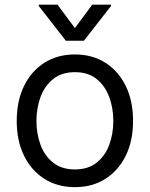

<svg xmlns="http://www.w3.org/2000/svg" viewBox="-20 -784 637 816"><path d="M298.3 11.4Q224.4 11.4 168.9 -23.8Q113.3 -58.9 82.2 -122.2Q51.1 -185.4 51.1 -269.9Q51.1 -355.1 82.2 -418.7Q113.3 -482.2 168.9 -517.4Q224.4 -552.6 298.3 -552.6Q372.2 -552.6 427.7 -517.4Q483.3 -482.2 514.4 -418.7Q545.5 -355.1 545.5 -269.9Q545.5 -185.4 514.4 -122.2Q483.3 -58.9 427.7 -23.8Q372.2 11.4 298.3 11.4ZM298.3 -63.9Q354.4 -63.9 390.6 -92.7Q426.8 -121.4 444.2 -168.3Q461.6 -215.2 461.6 -269.9Q461.6 -324.6 444.2 -371.8Q426.8 -419 390.6 -448.2Q354.4 -477.3 298.3 -477.3Q242.2 -477.3 206 -448.2Q169.7 -419 152.3 -371.8Q134.9 -324.6 134.9 -269.9Q134.9 -215.2 152.3 -168.3Q169.7 -121.4 206 -92.7Q242.2 -63.9 298.3 -63.9ZM224.4 -764.2 298.3 -664.8 372.2 -764.2H451.7V-758.5L336.6 -610.8H259.9L144.9 -758.5V-764.2Z"/></svg>

Font: InterMG
Style: Regular
Weight: 400
Designer: Rasmus Andersson
Foundry: rsms
Version: Version 3.019;December 26, 2023;FontCreator 15.0.0.2955 64-b